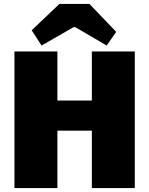

<svg xmlns="http://www.w3.org/2000/svg" viewBox="-20 -950 754 970"><path d="M270 -690V0H53V-690ZM455 -442V-290H262V-442ZM661 -690V0H444V-690ZM432 -930 567 -789 519 -720 360 -813H352L190 -720L140 -797L280 -930Z"/></svg>

Font: Exo 2 Black
Style: Regular
Weight: 900
Designer: Natanael Gama
Foundry: Natanael Gama
Version: Version 2.010